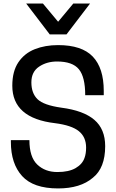

<svg xmlns="http://www.w3.org/2000/svg" viewBox="-20 -1045 651 1077"><path d="M485 -852ZM353 -852H259L127 -1025H221L306 -923L391 -1025H485ZM306 12Q167 12 104 -57.5Q41 -127 41 -249V-259H145Q145 -164 189 -122Q233 -80 302 -80Q366 -80 404 -102Q442 -124 454 -159Q463 -183 463 -217Q463 -276 422.5 -309Q382 -342 289 -354Q49 -382 49 -564Q49 -645 83 -695.5Q117 -746 175 -769Q233 -792 306 -792Q439 -792 500.5 -727.5Q562 -663 562 -535V-511H458Q458 -613 422.5 -656.5Q387 -700 300 -700Q242 -700 199 -671Q156 -642 156 -583Q156 -522 190.5 -488.5Q225 -455 324 -441Q448 -425 509 -373Q570 -321 570 -225Q570 -103 501 -48Q431 12 306 12Z"/></svg>

Font: Tanohe Sans Medium
Style: Regular
Weight: 500
Designer: Village Type and Design LLC
Foundry: Cooper Hewitt Smithsonian Design Museum
Version: Version 1.00;September 29, 2021;FontCreator 13.0.0.2655 64-b